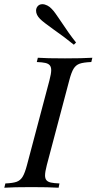

<svg xmlns="http://www.w3.org/2000/svg" viewBox="-51 -878 452 898"><path d="M0 0ZM196.8 -742.2Q150.9 -774.9 136.7 -789.1Q117.7 -808.1 117.7 -828.1Q117.7 -839.4 124.5 -848.1Q132.8 -858.4 147 -858.4Q158.2 -858.4 170.2 -852.3Q182.1 -846.2 190.4 -836.9Q198.7 -828.6 208 -815.7Q217.3 -802.7 223.6 -793.2Q230 -783.7 233.4 -778.8Q272.5 -719.2 304.7 -679.2L294.4 -668.9Q250 -705.1 196.8 -742.2ZM159.7 -57.6Q159.7 -43 166.3 -35.2Q172.9 -27.3 187 -24.2Q201.2 -21 227.1 -20L223.1 0Q176.3 -2.9 96.2 -2.9Q12.2 -2.9 -30.8 0L-25.9 -20Q9.3 -21.5 26.9 -27.8Q44.4 -34.2 54.9 -51.5Q65.4 -68.8 75.2 -106L180.2 -502Q188.5 -533.7 188.5 -549.8Q188.5 -564.9 181.6 -572.8Q174.8 -580.6 160.9 -583.7Q147 -586.9 121.1 -587.9L126 -607.9Q166 -605 252.9 -605Q333.5 -605 380.9 -607.9L376 -587.9Q339.4 -586.4 321.5 -580.1Q303.7 -573.7 293.2 -556.6Q282.7 -539.6 272.9 -502L168 -106Q159.7 -73.7 159.7 -57.6Z"/></svg>

Font: TypoPRO Playfair Display SC
Style: Italic
Weight: 400
Italic angle: -14°
Designer: Claus Eggers Sørensen
Foundry: Claus Eggers Sørensen
Version: Version 1.004;PS 001.004;hotconv 1.0.70;makeotf.lib2.5.58329